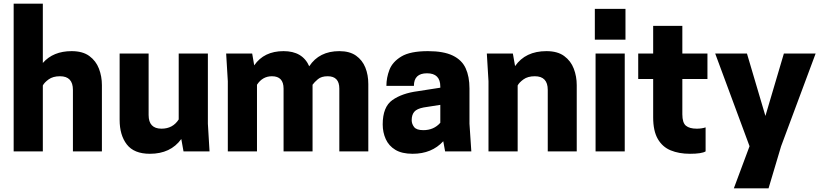

<svg xmlns="http://www.w3.org/2000/svg" viewBox="-20 -820 4440 1040"><path d="M532 0H375V-333Q375 -407 305 -407Q267 -407 243.5 -390Q220 -373 212 -357V0H54V-800H212V-479Q268 -543 368 -543Q428 -543 464 -516.5Q500 -490 516 -448Q532 -406 532 -359Z M792 13Q706 13 667 -37.5Q628 -88 628 -171V-530H785V-197Q785 -123 855 -123Q916 -123 948 -173V-530H1106V-150L1115 0H974L962 -67Q904 13 792 13Z M1975 0H1818V-340Q1818 -407 1755 -407Q1721 -407 1702 -391Q1683 -375 1673 -361V0H1516V-340Q1516 -407 1453 -407Q1402 -407 1372 -361V0H1214V-380L1205 -530H1346L1357 -466Q1410 -543 1516 -543Q1619 -543 1655 -461Q1709 -543 1818 -543Q1874 -543 1908.5 -518.5Q1943 -494 1959 -454Q1975 -414 1975 -365Z M2215 13Q2157 13 2121.5 -8.5Q2086 -30 2069.5 -66.5Q2053 -103 2053 -146Q2053 -241 2105.5 -278Q2158 -315 2243 -326L2365 -345V-351Q2365 -423 2293 -423Q2222 -423 2222 -355H2073Q2073 -399 2089.5 -442Q2106 -485 2154 -514Q2202 -543 2298 -543Q2383 -543 2432.5 -519Q2482 -495 2502.5 -450Q2523 -405 2523 -341V-150L2533 0H2391L2381 -55Q2319 13 2215 13ZM2273 -115Q2330 -115 2365 -155V-252L2275 -238Q2238 -231 2224 -214.5Q2210 -198 2210 -169Q2210 -149 2223 -132Q2236 -115 2273 -115Z M3104 0H2947V-333Q2947 -407 2877 -407Q2839 -407 2815.5 -390Q2792 -373 2784 -357V0H2626V-380L2617 -530H2758L2770 -462Q2826 -543 2940 -543Q3000 -543 3036 -516.5Q3072 -490 3088 -448Q3104 -406 3104 -359Z M3364 0H3206V-530H3364ZM3368 -605H3202V-772H3368Z M3717 13Q3658 13 3613 -5.5Q3568 -24 3543 -67.5Q3518 -111 3518 -184V-392H3437V-530H3518V-680H3676V-530H3812V-392H3676V-201Q3676 -155 3695.5 -139Q3715 -123 3754 -123Q3781 -123 3802 -130V0Q3781 13 3717 13Z M4143 200H3955L4040 -28L3854 -530H4026L4126 -192L4226 -530H4398L4211 -28Z"/></svg>

Font: Tanohe Sans
Style: Bold
Weight: 700
Designer: Village Type and Design LLC & Cristiano Sobral
Foundry: Cooper Hewitt Smithsonian Design Museum
Version: Version 1.00;September 29, 2021;FontCreator 13.0.0.2655 64-b